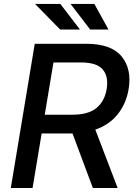

<svg xmlns="http://www.w3.org/2000/svg" viewBox="-20 -948 687 968"><path d="M34.4 0 155.2 -727.3H414.4Q540.8 -727.3 593 -663.7Q645.2 -600.1 628.6 -499.3Q616.5 -426.5 574.2 -372.9Q532 -319.2 460.6 -294.4L573.2 0H448.2L345.5 -275.2Q342.3 -275.2 338.8 -275.2H190L144.2 0ZM205.6 -369.7H345.2Q425.8 -369.7 466.8 -403.9Q507.8 -438.2 517.8 -499.3Q528.1 -561.8 498.2 -597.5Q468.4 -633.2 387.4 -633.2H249.6ZM383.2 -799H283.4L156.6 -928.3H284.1ZM527 -799H434.7L335.6 -928.3H455.6Z"/></svg>

Font: Inter UI Medium
Style: Italic
Weight: 500
Italic angle: 9.39999°
Designer: Rasmus Andersson
Foundry: rsms
Version: 3.2;8d6f07862